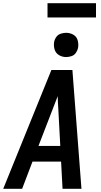

<svg xmlns="http://www.w3.org/2000/svg" viewBox="-30 -1168 626 1188"><path d="M-10 0H107L171 -168H348L357 0H474L418 -735H288ZM208 -265 295 -490Q303 -511 311 -531.5Q319 -552 327 -573Q327 -552 328.5 -531.5Q330 -511 331 -490L343 -265ZM379 -815Q395 -815 412 -820.5Q429 -826 439.5 -841Q450 -856 453 -872Q457 -896 450.5 -919Q444 -942 423.5 -953.5Q403 -965 379 -965Q363 -965 346 -959.5Q329 -954 318.5 -939.5Q308 -925 305 -908Q301 -884 308 -861.5Q315 -839 335 -827Q355 -815 379 -815ZM264 -1060H564V-1148H264Z"/></svg>

Font: Iosevka Sparkle Semibold
Style: Italic
Weight: 600
Italic angle: -9°
Designer: Belleve Invis
Foundry: Belleve Invis
Version: Version 4.5.0; ttfautohint (v1.8.3)